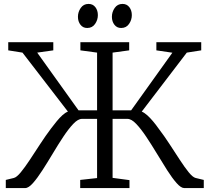

<svg xmlns="http://www.w3.org/2000/svg" viewBox="-20 -958 1068 978"><path d="M9.5 0V-41.5L50.5 -51.5Q65 -55 86 -80.5Q107 -106 132.2 -144.2Q157.5 -182.5 185 -224.8Q212.5 -267 240 -303.5Q255 -323.5 269.5 -341Q284 -358.5 298 -371.2Q312 -384 326 -389.5L94.5 -690L22 -701.5V-743H251.5V-701.5L169.5 -690L380 -396H474.5V-690L389.5 -701.5V-743H638V-701.5L553.5 -690V-396H648L858 -689.5L776.5 -701.5V-743H1005V-701.5L931.5 -690L702 -389.5Q715.5 -384 730 -371Q744.5 -358 759.2 -340.5Q774 -323 788 -303Q816 -266.5 843.5 -224.2Q871 -182 895.8 -144Q920.5 -106 941.2 -80.5Q962 -55 976.5 -51.5L1018 -41.5V0H918.5Q902 0 879.5 -25.5Q857 -51 831.5 -91Q806 -131 778.8 -176.2Q751.5 -221.5 724.8 -261.5Q698 -301.5 673.8 -327Q649.5 -352.5 629 -352.5H553.5V-52L639.5 -40.5V0H388.5V-41.5L474.5 -51V-352.5H397.5Q377.5 -352.5 353.2 -327Q329 -301.5 302.5 -261.5Q276 -221.5 249 -176.2Q222 -131 196.2 -91Q170.5 -51 148 -25.5Q125.5 0 108 0ZM423.5 -815.5Q402.5 -815.5 389.8 -832Q377 -848.5 377 -872.5Q377 -897 391.2 -917.5Q405.5 -938 430.5 -938H431.5Q453 -938 465.8 -921.5Q478.5 -905 478.5 -881Q478.5 -856.5 464.2 -836Q450 -815.5 424.5 -815.5ZM596.5 -815.5Q575.5 -815.5 562.8 -832Q550 -848.5 550 -872.5Q550 -897 564.2 -917.5Q578.5 -938 603.5 -938H604.5Q626 -938 638.8 -921.5Q651.5 -905 651.5 -881Q651.5 -856.5 637.2 -836Q623 -815.5 597.5 -815.5Z"/></svg>

Font: Merriweather 28pt Light
Style: Regular
Weight: 300
Version: Version 2.100